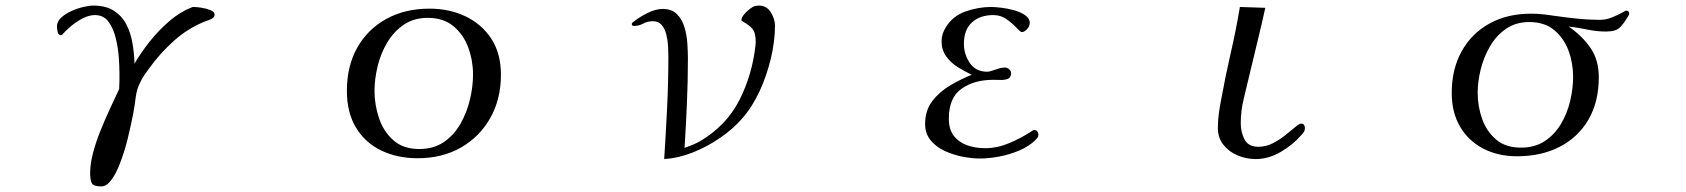

<svg xmlns="http://www.w3.org/2000/svg" viewBox="-20 -567 6040 688"><path d="M749 -514Q749 -505 738 -499.5Q727 -494 719 -492Q655 -467 604 -421.5Q553 -376 513 -320Q505 -309 497 -297.5Q489 -286 483 -273Q470 -248 466.5 -219.5Q463 -191 458 -163Q449 -117 438 -71.5Q427 -26 410 18Q406 30 396 50Q386 70 372.5 85.5Q359 101 343 101Q315 101 309 89.5Q303 78 303 53Q303 20 313.5 -19.5Q324 -59 340.5 -100Q357 -141 375 -179.5Q393 -218 407 -248Q408 -263 408 -277.5Q408 -292 408 -307Q408 -329 405.5 -363Q403 -397 394.5 -431.5Q386 -466 368.5 -489.5Q351 -513 320 -513Q300 -513 278 -502Q256 -491 237 -475.5Q218 -460 205 -445Q202 -441 199 -441Q189 -441 186.5 -453Q184 -465 184 -472Q184 -489 198.5 -503Q213 -517 235 -527Q257 -537 278.5 -542Q300 -547 314 -547Q359 -547 388 -528.5Q417 -510 432.5 -480Q448 -450 454.5 -413Q461 -376 462 -339Q484 -377 516 -417.5Q548 -458 587 -491.5Q626 -525 668 -541Q670 -542 675 -542Q683 -542 700.5 -539.5Q718 -537 733.5 -531Q749 -525 749 -514Z M1675 -300Q1675 -350 1658 -396.5Q1641 -443 1605 -473Q1569 -503 1513 -503Q1463 -503 1427 -478.5Q1391 -454 1367.5 -414.5Q1344 -375 1333 -329Q1322 -283 1322 -241Q1322 -192 1338 -144Q1354 -96 1389.5 -64.5Q1425 -33 1482 -33Q1534 -33 1570.5 -58Q1607 -83 1630 -123.5Q1653 -164 1664 -210.5Q1675 -257 1675 -300ZM1775 -299Q1775 -212 1737 -144.5Q1699 -77 1632 -38.5Q1565 0 1477 0Q1403 0 1345.5 -28Q1288 -56 1255.5 -110Q1223 -164 1223 -241Q1223 -330 1260 -396Q1297 -462 1364 -499Q1431 -536 1519 -536Q1591 -536 1649 -508Q1707 -480 1741 -427.5Q1775 -375 1775 -299Z M2757 -475Q2757 -420 2742.5 -358.5Q2728 -297 2702 -240.5Q2676 -184 2639 -142Q2607 -105 2560.5 -73Q2514 -41 2462 -20.5Q2410 0 2360 3Q2366 -89 2370.5 -181Q2375 -273 2375 -364Q2375 -379 2374 -400Q2373 -421 2368 -442Q2363 -463 2351.5 -477Q2340 -491 2319 -491Q2301 -491 2285 -482.5Q2269 -474 2252 -474Q2244 -474 2244 -481Q2244 -485 2249 -488Q2268 -504 2298.5 -519.5Q2329 -535 2355 -535Q2387 -535 2405.5 -516.5Q2424 -498 2432.5 -470Q2441 -442 2443 -411.5Q2445 -381 2445 -358Q2445 -278 2441.5 -197.5Q2438 -117 2433 -37Q2447 -42 2460.5 -47.5Q2474 -53 2487 -60Q2582 -116 2628.5 -206.5Q2675 -297 2687 -403Q2687 -406 2687.5 -409.5Q2688 -413 2688 -416Q2688 -448 2677.5 -462Q2667 -476 2640 -491L2637 -493Q2637 -493 2637 -494Q2637 -495 2637 -496Q2637 -504 2645.5 -514.5Q2654 -525 2665.5 -534Q2677 -543 2684 -545Q2692 -547 2700 -547Q2727 -547 2742 -523Q2757 -499 2757 -475Z M3701 -84Q3701 -78 3698 -74Q3695 -70 3690 -65Q3668 -43 3633 -28Q3598 -13 3560.5 -6Q3523 1 3491 1Q3463 1 3429.5 -5.5Q3396 -12 3365.5 -26Q3335 -40 3315 -64Q3295 -88 3295 -123Q3295 -171 3320.5 -204.5Q3346 -238 3385 -261Q3424 -284 3462 -299Q3437 -311 3412 -326.5Q3387 -342 3370.5 -365Q3354 -388 3354 -419Q3354 -433 3358 -445.5Q3362 -458 3369 -469Q3394 -510 3440 -526Q3486 -542 3531 -542Q3544 -542 3566.5 -539.5Q3589 -537 3613 -530.5Q3637 -524 3653.5 -512.5Q3670 -501 3670 -484Q3670 -474 3660.5 -463Q3651 -452 3641 -452Q3637 -452 3622.5 -467.5Q3608 -483 3587 -498Q3566 -513 3540 -513Q3491 -513 3462.5 -486.5Q3434 -460 3434 -410Q3434 -373 3455 -341.5Q3476 -310 3518 -310Q3526 -310 3547 -317.5Q3568 -325 3581 -325Q3589 -325 3596 -319Q3603 -313 3603 -305Q3603 -289 3591.5 -284.5Q3580 -280 3565 -280.5Q3550 -281 3539 -281Q3471 -281 3425.5 -249Q3380 -217 3380 -142Q3380 -103 3398 -80Q3416 -57 3445.5 -46.5Q3475 -36 3510 -36Q3553 -36 3596 -54Q3639 -72 3674 -95Q3677 -97 3680 -99Q3683 -101 3687 -101Q3694 -101 3697.5 -95.5Q3701 -90 3701 -84Z M4656 -108Q4656 -100 4652 -94Q4648 -88 4643 -83Q4614 -49 4570 -23Q4526 3 4479 3Q4446 3 4415 -10Q4384 -23 4364 -48Q4344 -73 4344 -109Q4344 -135 4347.5 -160.5Q4351 -186 4356 -211Q4371 -294 4390 -376.5Q4409 -459 4423 -542L4514 -539Q4501 -480 4486.5 -420.5Q4472 -361 4458 -302Q4448 -259 4437 -214.5Q4426 -170 4426 -125Q4426 -94 4439.5 -67.5Q4453 -41 4490 -41Q4516 -41 4540.5 -53.5Q4565 -66 4585.5 -82.5Q4606 -99 4621 -111.5Q4636 -124 4642 -124Q4650 -124 4653 -119Q4656 -114 4656 -108Z M5617 -292Q5617 -341 5600.5 -385.5Q5584 -430 5549.5 -459Q5515 -488 5460 -488Q5412 -488 5377 -464Q5342 -440 5319.5 -401.5Q5297 -363 5286 -319Q5275 -275 5275 -234Q5275 -186 5291 -141Q5307 -96 5341 -67Q5375 -38 5430 -38Q5480 -38 5515.5 -61.5Q5551 -85 5573.5 -123Q5596 -161 5606.5 -205.5Q5617 -250 5617 -292ZM5818 -518Q5818 -516 5816 -512Q5800 -484 5785 -469Q5770 -454 5735 -454Q5701 -454 5668 -461Q5635 -468 5601 -472Q5650 -438 5679.5 -395Q5709 -352 5709 -290Q5709 -202 5672 -138.5Q5635 -75 5569 -41Q5503 -7 5416 -7Q5348 -7 5295 -34.5Q5242 -62 5212 -113Q5182 -164 5182 -234Q5182 -319 5217.5 -383Q5253 -447 5317 -482.5Q5381 -518 5466 -518Q5486 -518 5506 -516Q5526 -514 5545 -511Q5587 -505 5629 -500.5Q5671 -496 5714 -496Q5735 -496 5756 -504.5Q5777 -513 5791.5 -521Q5806 -529 5806 -529Q5818 -529 5818 -518Z"/></svg>

Font: Kaisei Decol
Style: Regular
Weight: 400
Designer: Font-Kai, 金井和夫
Foundry: KAZUO KANAI
Version: Version 5.003